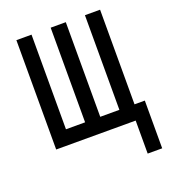

<svg xmlns="http://www.w3.org/2000/svg" viewBox="-126 -611 753 858"><g transform="rotate(-20 250.0 -181.5)"><path d="M429 157V0H51V-520H123V-70H214V-520H286V-70H377V-520H449V-70H498V157Z"/></g></svg>

Font: Iosevka
Style: Regular
Weight: 400
Monospace: yes
Designer: Belleve Invis
Foundry: Belleve Invis
Version: Version 33.2.3; ttfautohint (v1.8.4)